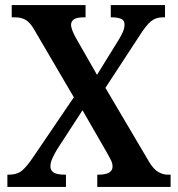

<svg xmlns="http://www.w3.org/2000/svg" viewBox="-20 -734 699 754"><path d="M9 0V-48H15Q48 -48 67.5 -65Q87 -82 111 -118L270 -352L117 -613Q102 -641 84.5 -653.5Q67 -666 38 -666H26V-714H316V-666H312Q280 -666 269.5 -657.5Q259 -649 259 -637Q259 -618 282 -578L361 -440L445 -576Q457 -595 463 -609.5Q469 -624 469 -638Q469 -655 454.5 -660.5Q440 -666 418 -666H415V-714H628V-666H619Q592 -666 573 -650.5Q554 -635 528 -594L394 -389L564 -101Q582 -70 601 -59Q620 -48 638 -48H650V0H362V-48H366Q422 -48 422 -80Q422 -92 416 -104.5Q410 -117 391 -150L304 -301L204 -147Q195 -132 186.5 -114Q178 -96 178 -81Q178 -64 191.5 -56Q205 -48 236 -48H239V0Z"/></svg>

Font: Noto Serif SemiCondensed SemiBold
Style: Regular
Weight: 600
Width: 4
Designer: Monotype Design Team
Foundry: Monotype Imaging Inc.
Version: Version 2.013; ttfautohint (v1.8.4.7-5d5b)